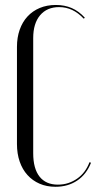

<svg xmlns="http://www.w3.org/2000/svg" viewBox="-20 -726 384 754"><path d="M46.6 -160.4Q46.6 -122.5 57.3 -91.5Q68 -60.5 87.9 -38.6Q107.8 -16.6 135.5 -4.6Q163.2 7.5 198 7.5Q246.9 7.5 283.2 -16.9Q319.5 -41.2 337.4 -86.9L331.4 -88.9Q323.8 -68.5 311.7 -52.4Q299.6 -36.2 283.3 -24.8Q267 -13.4 248.1 -7.1Q229.2 -0.9 207.2 -0.9Q160.4 -0.9 135.4 -32.3Q110.4 -63.8 110.4 -124.5V-576.5Q110.4 -633.9 137.4 -666Q164.5 -698.1 212.2 -698.1Q239.5 -698.1 263.5 -686.8Q287.5 -675.5 309.1 -652.5L313.1 -656.5Q289.8 -682.2 261.7 -694.4Q233.6 -706.5 199.1 -706.5Q164.1 -706.5 135.9 -694.6Q107.8 -682.8 87.9 -661.2Q68 -639.6 57.3 -609.2Q46.6 -578.8 46.6 -542Z"/></svg>

Font: Moniqa Black
Style: Regular
Weight: 900
Designer: Rajesh Rajput
Foundry: Rajesh Rajput
Version: Version 1.000